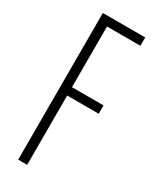

<svg xmlns="http://www.w3.org/2000/svg" viewBox="-206 -854 732 907"><g transform="rotate(30 160.0 -400.0)"><path d="M67.5 0V-800H298.5V-754.5H116.5V-423.5H288.5V-378H116.5V0Z"/></g></svg>

Font: Big Shoulders Text Thin ExtraLight
Style: Regular
Weight: 250
Version: Version 2.002